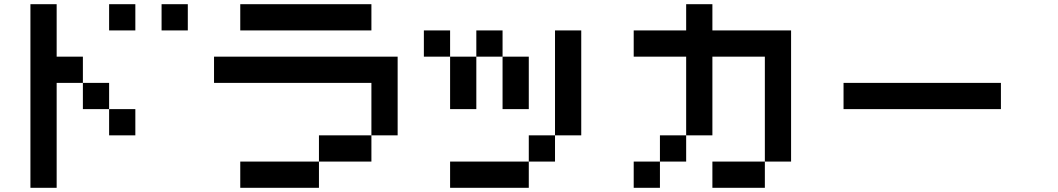

<svg xmlns="http://www.w3.org/2000/svg" viewBox="-20 -895 5040 915"><path d="M125 0V-875H250V-625H375V-500H250V0ZM375 -500H500V-375H375ZM500 -250V-375H625V-250ZM500 -750V-875H625V-750ZM750 -750V-875H875V-750Z M1000 -500V-625H1875V-250H1750V-500ZM1125 0V-125H1500V0ZM1125 -750V-875H1750V-750ZM1500 -125V-250H1750V-125Z M2000 -625V-750H2125V-625ZM2125 0V-125H2500V0ZM2125 -625H2250V-375H2125ZM2250 -625V-750H2375V-625ZM2375 -625H2500V-375H2375ZM2500 -125V-250H2625V-125ZM2625 -250V-750H2750V-250Z M3000 0V-125H3125V0ZM3000 -625V-750H3250V-875H3375V-750H3750V-125H3625V-625H3375V-250H3250V-625ZM3125 -125V-250H3250V-125ZM3375 0V-125H3625V0Z M4000 -375V-500H4750V-375Z"/></svg>

Font: Galmuri7 Regular
Style: Regular
Weight: 400
Designer: Lee Minseo (quiple)
Version: Version 2.399;hotconv 1.1.1;makeotfexe 2.6.0 DEVELOPMENT